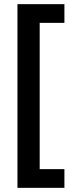

<svg xmlns="http://www.w3.org/2000/svg" viewBox="-20 -742 355 924"><path d="M290 162V72H171V-632H290V-722H64V162Z"/></svg>

Font: Noto Sans Thai Cond SemBd
Style: Regular
Weight: 600
Width: 3
Designer: Monotype Design Team
Foundry: Monotype Imaging Inc.
Version: Version 2.002